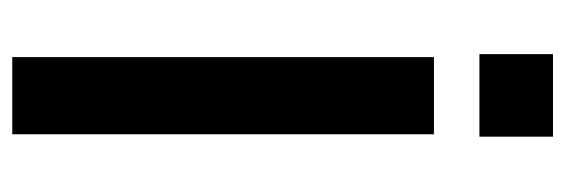

<svg xmlns="http://www.w3.org/2000/svg" viewBox="-332 -612 944 321"><g transform="rotate(90 140.5 -452.0)"><path d="M76 0V-705H205V0ZM71 -904H209V-781H71Z"/></g></svg>

Font: wassup Sans
Style: Bold
Weight: 700
Version: Version 2.001